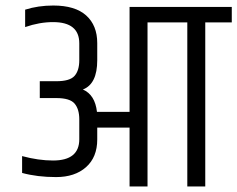

<svg xmlns="http://www.w3.org/2000/svg" viewBox="-20 -675 859 695"><path d="M819 -650V-594H723V0H658V-594H514V0H449V-213H332V-170Q332 -106 291.5 -70Q251 -34 183 -34Q115 -34 60 -49V-110Q119 -94 172 -94Q267 -94 267 -171V-243Q267 -280 250 -300Q233 -320 184 -320H124V-381H184Q233 -381 250 -400.5Q267 -420 267 -457V-518Q267 -595 172 -595Q123 -595 71 -577V-640Q118 -655 173 -655Q252 -655 292 -619Q332 -583 332 -519V-457Q332 -371 280 -351Q324 -332 331 -270H449V-650Z"/></svg>

Font: Khand
Style: Regular
Weight: 400
Designer: Devanagari: Sanchit Sawaria, Jyotish Sonowal; Latin: Satya Rajpurohit
Foundry: Indian Type Foundry
Version: Version 1.100;PS 1.0;hotconv 1.0.78;makeotf.lib2.5.61930; tt